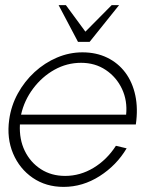

<svg xmlns="http://www.w3.org/2000/svg" viewBox="-20 -719 598 752"><path d="M229 13Q160 13 108.2 -22.5Q56.5 -58 31.2 -117.8Q6 -177.5 16 -250Q23.5 -305 49.8 -352.8Q76 -400.5 115.5 -436.8Q155 -473 203.2 -493.5Q251.5 -514 303 -514Q357 -514 399.8 -493.2Q442.5 -472.5 470.8 -434.8Q499 -397 510 -345.2Q521 -293.5 512 -231.5H58Q55 -173.5 77 -128.2Q99 -83 140 -56.5Q181 -30 235 -30Q294 -30 346.2 -61.5Q398.5 -93 434 -148L476 -138Q436.5 -71.5 370.2 -29.2Q304 13 229 13ZM62.5 -270H474Q479.5 -324.5 457.8 -370.8Q436 -417 394.2 -445Q352.5 -473 297.5 -473Q242 -473 193.2 -445.8Q144.5 -418.5 109.8 -372.2Q75 -326 62.5 -270ZM285.5 -555 209.5 -699H238L314.5 -595L417.5 -699H446.5L331 -555Z"/></svg>

Font: Urbanist ExtraLight
Style: Italic
Weight: 250
Version: Version 1.303